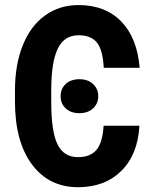

<svg xmlns="http://www.w3.org/2000/svg" viewBox="-20 -741 610 770"><path d="M539.1 -236.8Q532.7 -121.1 466.6 -55.7Q400.4 9.8 293 9.8Q176.3 9.8 108.2 -81.5Q40 -172.9 40 -334.5V-377.9Q40 -481.4 71.5 -559.6Q103 -637.7 160.9 -679.2Q218.8 -720.7 294.9 -720.7Q402.3 -720.7 466.3 -654.8Q530.3 -588.9 540 -469.2H396Q392.6 -539.6 369.1 -569.6Q345.7 -599.6 294.9 -599.6Q238.3 -599.6 212.2 -546.9Q186 -494.1 185.5 -383.3V-332Q185.5 -212.9 210.7 -161.9Q235.8 -110.8 293 -110.8Q342.8 -110.8 367.2 -140.4Q391.6 -169.9 395.5 -236.8ZM223.1 -355Q223.1 -385.3 243.7 -404.3Q264.2 -423.3 298.3 -423.3Q333 -423.3 353.5 -403.8Q374 -384.3 374 -355Q374 -326.2 353.5 -306.6Q333 -287.1 298.3 -287.1Q264.2 -287.1 243.7 -306.2Q223.1 -325.2 223.1 -355Z"/></svg>

Font: Roboto Condensed
Style: Bold
Weight: 700
Designer: Google
Version: Version 2.134; 2016